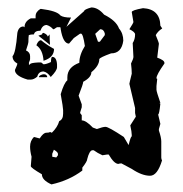

<svg xmlns="http://www.w3.org/2000/svg" viewBox="-20 -464 484 508"><path d="M221.7 -444.3Q239.3 -444.3 255.4 -425.3Q287.6 -409.2 294.9 -388.7Q306.2 -375.5 306.2 -356.4Q301.8 -322.8 273.9 -322.8Q244.1 -312 242.7 -307.6Q242.7 -290 221.7 -272.9Q221.7 -259.3 200.2 -247.6Q200.2 -242.2 188 -210.9Q188 -210.4 196.3 -188V-180.2Q191.9 -166.5 191.9 -165L196.3 -159.2V-145.5Q207.5 -145.5 225.6 -126.5L236.3 -122.6Q252 -128.4 259.3 -128.4Q267.1 -128.4 307.6 -101.6L320.3 -80.1Q325.7 -103 328.6 -103V-106.9Q328.6 -114.7 324.7 -132.3L339.4 -155.3L337.4 -165V-178.2L322.3 -242.2Q322.3 -244.1 328.6 -269Q328.6 -279.8 326.7 -295.9Q333 -308.6 333 -313.5Q333 -319.3 331.1 -350.1Q337.4 -359.9 337.4 -373Q337.4 -379.4 322.3 -386.7Q333 -403.3 333 -405.8L328.6 -432.1Q328.6 -437 358.4 -442.4Q403.3 -439.9 404.3 -396L409.2 -388.7Q397.5 -381.3 392.1 -371.1Q400.4 -351.1 400.4 -348.1L396 -311.5Q415 -304.7 415 -297.9V-295.9Q394 -266.1 394 -257.3Q394 -255.4 396 -255.4L394 -236.3V-226.6Q394 -221.7 404.3 -191.9H402.3Q402.3 -189.9 404.3 -189.9Q401.4 -161.1 398.4 -161.1L404.3 -136.2L400.4 -122.6V-118.7Q406.7 -100.1 406.7 -89.8V-47.4Q406.7 -43 408.7 -39.6Q396.5 1 377 1Q355.5 1 328.6 -17.1L301.3 -31.7Q296.9 -31.7 293 -30.3Q281.7 -30.8 267.6 -55.2H263.7L251 -53.2Q237.8 -59.1 228 -66.4H223.6Q216.3 -64.5 210.9 -43.5Q210.9 -37.1 197.8 -20.5V-12.7Q162.6 13.7 116.2 23.9Q90.8 12.7 90.8 -2.9Q61.5 -20 61.5 -24.4Q63.5 -48.3 63.5 -49.3Q59.6 -64 59.6 -76.2Q59.6 -91.3 69.8 -101.6L85 -97.7Q94.7 -112.8 102.5 -112.8Q109.4 -112.8 112.8 -114.7L117.2 -112.8Q132.3 -127.4 136.7 -143.6Q147 -147.9 147 -163.1V-172.9Q147 -179.2 140.6 -214.8Q149.4 -244.6 158.2 -251.5V-259.3Q158.2 -286.1 189.9 -297.9Q189.9 -318.8 204.6 -342.3Q199.7 -375 194.3 -375H191.9L175.3 -363.3L162.6 -348.6Q147 -348.6 140.6 -386.7Q140.6 -389.2 139.6 -392.1H130.9L122.6 -386.7H120.6Q113.3 -395 103.5 -397.9Q92.3 -397.9 86.9 -382.8Q71.8 -382.8 69.8 -373Q60.5 -373 56.2 -371.1Q55.2 -365.2 55.2 -355.5V-354Q55.2 -349.1 48.8 -330.6Q59.6 -325.7 59.6 -315.4V-307.6Q59.6 -305.2 56.6 -298.8V-292L61.5 -295.9Q69.3 -298.8 88.9 -298.8L95.2 -293.9Q102.1 -293.9 114.7 -299.8Q115.2 -313.5 118.2 -313.5Q129.4 -313.5 130.9 -293.9V-286.1Q130.9 -277.3 114.3 -260.3Q105.5 -272.9 95.2 -274.9Q82 -274.9 78.6 -261.2Q69.3 -253.4 61.5 -253.4H53.2Q19.5 -263.2 19.5 -278.8Q25.9 -292.5 25.9 -295.9Q13.2 -302.7 13.2 -315.4Q21.5 -323.2 25.9 -377Q29.3 -394 42.5 -394Q42.5 -392.1 44.9 -392.1Q44.9 -407.2 61.5 -415.5H74.2V-421.4Q74.2 -432.6 86.9 -440.4H88.9Q130.9 -435.1 139.6 -423.3Q147.5 -417.5 168 -417.5L155.8 -393.1L202.6 -434.6Q202.6 -439 221.7 -444.3ZM231.9 -374.5 239.3 -353.5H244.1L257.3 -371.1V-375.5Q254.4 -386.7 245.1 -386.7ZM95.2 -377Q105 -373 106.4 -367.2L111.3 -373Q111.3 -356 112.3 -345.2L81.5 -369.6L91.3 -373Q91.8 -377 95.2 -377ZM86.9 -357.4H88.9Q103.5 -345.2 123 -334.5Q123 -312 95.2 -303.2Q93.3 -332.5 76.2 -344.2Q80.6 -356 86.9 -357.4ZM122.6 -67.9 118.2 -57.1V-49.3L128.9 -47.4L133.3 -53.2V-57.1Q133.3 -61.5 122.6 -67.9ZM105 -259.8H83Q83 -263.2 87.9 -265.4Q92.8 -267.6 96.2 -267.6Q100.1 -267.6 102.5 -265.4Q105 -263.2 105 -259.8Z"/></svg>

Font: Truetypewriter PolyglOTT
Style: Regular
Weight: 400
Designer: Sergey Beatoff a.k.a. Sam_T
Version: Version 3.76